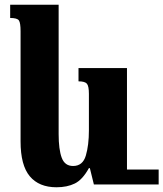

<svg xmlns="http://www.w3.org/2000/svg" viewBox="-20 -780 691 812"><path d="M651 -63H517V-492H312V-436Q339 -436 347.5 -426Q356 -416 356 -383V-229Q356 -166 343 -122Q330 -78 289 -78Q254 -78 241 -113Q228 -148 228 -213V-760H23V-704Q53 -704 60 -693.5Q67 -683 67 -648V-182Q67 -81 106 -34.5Q145 12 219 12Q264 12 296.5 -4Q329 -20 356 -69H360L377 0H651Z"/></svg>

Font: Noto Serif Armenian SemiCondensed Extra
Style: Regular
Weight: 800
Width: 4
Designer: Monotype Design Team
Foundry: Monotype Imaging Inc.
Version: Version 1.901